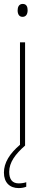

<svg xmlns="http://www.w3.org/2000/svg" viewBox="-21 -743 227 980"><path d="M95 -723C75 -723 69 -706 69 -690C69 -672 76 -657 94 -657C112 -657 120 -671 120 -691C120 -707 115 -723 95 -723ZM26 134C26 86 57 44 107 0V-527H81V-4C28 41 -1 88 -1 138C-1 189 29 217 74 217C90 217 104 214 113 210V187C106 190 89 193 75 193C42 193 26 173 26 134Z"/></svg>

Font: Noto Sans Hebrew Condensed Thin
Style: Regular
Weight: 100
Width: 3
Designer: Monotype Design Team
Foundry: Monotype Imaging Inc.
Version: Version 2.004